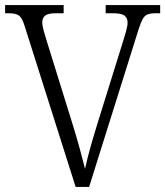

<svg xmlns="http://www.w3.org/2000/svg" viewBox="-20 -734 649 754"><path d="M77 -631Q67 -664 54.5 -673Q42 -682 13 -682H0V-714H230V-682H201Q169 -682 157.5 -673Q146 -664 146 -646Q146 -633 152 -612Q158 -591 162 -578L263 -253Q280 -198 292 -154.5Q304 -111 314 -71Q323 -112 334.5 -153.5Q346 -195 364 -253L464 -574Q468 -587 474.5 -609.5Q481 -632 481 -645Q481 -664 468.5 -673Q456 -682 423 -682H395V-714H609V-682H592Q572 -682 560 -677.5Q548 -673 540.5 -659.5Q533 -646 524 -618L330 0H277Z"/></svg>

Font: Noto Serif Ethiopic SemiCondensed Light
Style: Regular
Weight: 300
Width: 4
Designer: Monotype Design Team
Foundry: Monotype Imaging Inc.
Version: Version 2.102; ttfautohint (v1.8.4.7-5d5b)